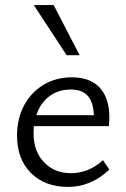

<svg xmlns="http://www.w3.org/2000/svg" viewBox="-20 -726 496 755"><path d="M47 -193Q47 -260 75 -312Q103 -364 152 -393Q201 -422 262 -422Q335 -422 372.5 -381Q410 -340 410 -265Q410 -252 408 -230H113L112 -202Q112 -131 153 -88Q194 -45 260 -45Q328 -45 385 -96L410 -59Q338 9 247 9Q157 9 102 -45.5Q47 -100 47 -193ZM191 -706 293 -509H242L113 -706ZM349 -273Q347 -324 325 -349Q303 -374 258 -374Q209 -374 173.5 -347Q138 -320 123 -273Z"/></svg>

Font: QiushuiShotai Bright
Style: Regular
Weight: 400
Designer: Christian Thalmann (Catharsis Fonts)
Version: Version 1.250;